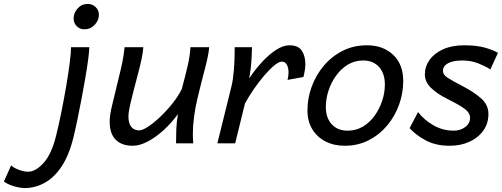

<svg xmlns="http://www.w3.org/2000/svg" viewBox="-180 -728 2549 975"><path d="M180.7 -488.3H273.4Q273.4 -469.7 268.1 -428.7Q262.7 -387.7 253.7 -334.7Q244.6 -281.7 233.9 -225.3Q223.1 -168.9 212.6 -118.2Q202.1 -67.4 193.4 -32.2Q170.9 60.5 132.6 117.7Q94.2 174.8 45.9 200.9Q-2.4 227.1 -55.7 227.1Q-69.3 227.1 -89.1 222.9Q-108.9 218.8 -128.4 211.2Q-147.9 203.6 -160.2 193.8L-123.5 111.8Q-110.4 124.5 -84.2 134.3Q-58.1 144 -37.6 144Q1.5 144 41.7 98.9Q82 53.7 104.5 -37.6Q118.2 -91.8 131.6 -158.4Q145 -225.1 156.2 -290.8Q167.5 -356.4 174.1 -409.2Q180.7 -461.9 180.7 -488.3ZM193.8 -633.3Q193.8 -662.1 214.1 -685.1Q234.4 -708 265.6 -708Q289.6 -708 305.9 -691.9Q322.3 -675.8 322.3 -653.3Q322.3 -624.5 300.8 -601.8Q279.3 -579.1 248 -579.1Q225.1 -579.1 209.5 -595.2Q193.8 -611.3 193.8 -633.3Z M801.8 0H713.9Q713.9 -36.1 715.3 -72.5Q716.8 -108.9 723.6 -148.9Q690.9 -103.5 650.6 -66.9Q610.4 -30.3 569.6 -9Q528.8 12.2 494.1 12.2Q438 12.2 407.5 -18.6Q377 -49.3 377 -109.9Q377 -128.4 380.1 -148.7Q383.3 -168.9 389.2 -192.9L423.3 -334.5Q434.6 -379.4 441.4 -412.4Q448.2 -445.3 452.6 -488.3H547.9Q545.9 -460.9 538.6 -426.5Q531.2 -392.1 518.1 -342.8Q498.5 -269.5 485.4 -215.3Q472.2 -161.1 472.2 -136.7Q472.2 -100.6 487.1 -83.3Q502 -65.9 525.9 -65.9Q543.9 -65.9 573.2 -85.4Q602.5 -105 635.5 -136.5Q668.5 -168 697.3 -204.6Q726.1 -241.2 743.2 -275.9Q763.2 -350.6 773.9 -397.9Q784.7 -445.3 787.1 -488.3H882.3Q879.4 -449.7 860.6 -378.9Q841.8 -308.1 821.3 -222.2Q811.5 -180.7 805.4 -134.3Q799.3 -87.9 799.3 -48.8Q799.3 -35.2 799.8 -22.9Q800.3 -10.7 801.8 0Z M1014.2 0H923.8L995.6 -290.5Q1003.4 -321.3 1007.6 -371.8Q1011.7 -422.4 1011.7 -469.2V-488.3H1099.6Q1099.6 -471.2 1098.1 -442.9Q1096.7 -414.6 1093.5 -384Q1090.3 -353.5 1085 -329.6Q1116.7 -376.5 1152.1 -414.6Q1187.5 -452.6 1222.9 -475.3Q1258.3 -498 1290 -498Q1334.5 -498 1352.5 -470.7Q1370.6 -443.4 1370.6 -402.8Q1370.6 -387.7 1367.9 -370.8Q1365.2 -354 1360.8 -336.9L1280.3 -322.3Q1285.2 -342.3 1285.2 -361.3Q1285.2 -383.8 1276.6 -399.4Q1268.1 -415 1251 -415Q1235.8 -415 1211.9 -395Q1188 -375 1160.6 -343Q1133.3 -311 1107.9 -273.9Q1082.5 -236.8 1064 -202.6Z M1381.3 -168Q1381.3 -229 1402.8 -287.8Q1424.3 -346.7 1464.1 -394Q1503.9 -441.4 1559.6 -469.7Q1615.2 -498 1683.6 -498Q1765.6 -498 1816.7 -449.5Q1867.7 -400.9 1867.7 -316.4Q1867.7 -255.4 1846.7 -196.8Q1825.7 -138.2 1786.4 -91.1Q1747.1 -43.9 1692.4 -15.9Q1637.7 12.2 1570.8 12.2Q1516.1 12.2 1473.4 -9.5Q1430.7 -31.2 1406 -71.5Q1381.3 -111.8 1381.3 -168ZM1664.1 -420.9Q1621.1 -420.9 1586.2 -399.7Q1551.3 -378.4 1526.4 -343.5Q1501.5 -308.6 1488 -267.1Q1474.6 -225.6 1474.6 -185.5Q1474.6 -129.4 1504.6 -96.9Q1534.7 -64.5 1585 -64.5Q1628.4 -64.5 1663.3 -85.4Q1698.2 -106.4 1722.9 -141.1Q1747.6 -175.8 1761 -217Q1774.4 -258.3 1774.4 -298.3Q1774.4 -355.5 1744.6 -388.2Q1714.8 -420.9 1664.1 -420.9Z M2348.6 -459.5 2310.1 -375.5Q2289.1 -389.6 2251 -405.3Q2212.9 -420.9 2167.5 -420.9Q2121.6 -420.9 2095.5 -407Q2069.3 -393.1 2069.3 -367.7Q2069.3 -348.6 2092.8 -333.3Q2116.2 -317.9 2170.9 -289.6Q2225.1 -261.7 2262.7 -228.8Q2300.3 -195.8 2300.3 -149.4Q2300.3 -100.6 2273.9 -64.2Q2247.6 -27.8 2203.1 -7.8Q2158.7 12.2 2103.5 12.2Q2033.2 12.2 1982.9 -14.6Q1932.6 -41.5 1899.9 -77.1L1942.9 -158.7Q1974.1 -118.7 2021 -91.6Q2067.9 -64.5 2125 -64.5Q2157.7 -64.5 2182.4 -82.8Q2207 -101.1 2207 -129.4Q2207 -154.3 2181.4 -174.1Q2155.8 -193.8 2092.8 -225.1Q2039.6 -251.5 2008.5 -282Q1977.5 -312.5 1977.5 -349.6Q1977.5 -390.1 2001.5 -423.8Q2025.4 -457.5 2070.3 -477.8Q2115.2 -498 2177.7 -498Q2241.7 -498 2284.2 -485.6Q2326.7 -473.1 2348.6 -459.5Z"/></svg>

Font: Andika
Style: Italic
Weight: 400
Italic angle: -14°
Designer: Victor Gaultney, Annie Olsen, Julie Remington, Don Collingsworth, Eric Hays, Becca Hirsbrunner
Foundry: SIL International
Version: Version 6.101